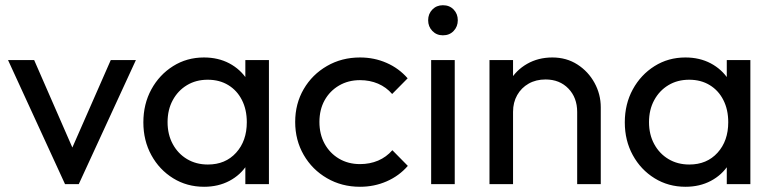

<svg xmlns="http://www.w3.org/2000/svg" viewBox="-20 -705 2958 735"><path d="M229 0 10.8 -475H110.8L286 -73.8H227.8L404 -475H500.2L281.5 0Z M761.2 10Q695.5 10 642.8 -22.6Q590 -55.2 559.4 -111.1Q528.8 -167 528.8 -236.5Q528.8 -306.8 559.4 -362.8Q590 -418.8 642.6 -451.9Q695.2 -485 760.8 -485Q815.2 -485 857.8 -462.5Q900.2 -440 926.1 -400.2Q952 -360.5 954.8 -309V-166.2Q951.8 -114.8 926.2 -74.9Q900.8 -35 858.1 -12.5Q815.5 10 761.2 10ZM775.8 -75.2Q843 -75.2 883.9 -120.4Q924.8 -165.5 924.8 -237.2Q924.8 -285.5 906.1 -322.1Q887.5 -358.8 853.9 -379.2Q820.2 -399.8 775.2 -399.8Q730.2 -399.8 695.8 -379Q661.2 -358.2 641.4 -321.6Q621.5 -285 621.5 -237.5Q621.5 -190 641.4 -153.4Q661.2 -116.8 696 -96Q730.8 -75.2 775.8 -75.2ZM919.2 0V-127.5L935.8 -243.8L919.2 -358.5V-475H1009.5V0Z M1358.2 10Q1288.2 10 1231.8 -22.8Q1175.2 -55.5 1142.6 -112Q1110 -168.5 1110 -238Q1110 -308 1142.6 -363.9Q1175.2 -419.8 1231.8 -452.4Q1288.2 -485 1358.2 -485Q1412.8 -485 1460 -464.2Q1507.2 -443.5 1540.5 -405.2L1481.2 -345.2Q1458.8 -371.2 1427.1 -384.8Q1395.5 -398.2 1358.2 -398.2Q1313 -398.2 1277.8 -377.5Q1242.5 -356.8 1222.6 -321Q1202.8 -285.2 1202.8 -238Q1202.8 -191.2 1222.6 -154.9Q1242.5 -118.5 1277.8 -97.6Q1313 -76.8 1358.2 -76.8Q1395.8 -76.8 1427.5 -90.2Q1459.2 -103.8 1482 -130L1541.2 -70Q1507.8 -31.5 1460.2 -10.8Q1412.8 10 1358.2 10Z M1630.5 0V-475H1720.8V0ZM1675.5 -569.8Q1651.2 -569.8 1635.1 -586.5Q1619 -603.2 1619 -627.5Q1619 -652 1635.1 -668.5Q1651.2 -685 1675.5 -685Q1700.8 -685 1716.6 -668.5Q1732.5 -652 1732.5 -627.5Q1732.5 -603.2 1716.6 -586.5Q1700.8 -569.8 1675.5 -569.8Z M2189.5 0V-276.5Q2189.5 -331.2 2155.9 -366Q2122.2 -400.8 2068.4 -400.8Q2031.8 -400.8 2003.8 -384.9Q1975.8 -369 1959.9 -341Q1944 -313 1944 -276.8L1906.5 -297.8Q1906.5 -352 1930.9 -394.1Q1955.2 -436.2 1997.9 -460.6Q2040.6 -485 2094.5 -485Q2148.5 -485 2190.4 -458.1Q2232.2 -431.2 2256 -387.6Q2279.8 -344 2279.8 -294.5V0ZM1853.8 0V-475H1944V0Z M2604.2 10Q2538.5 10 2485.8 -22.6Q2433 -55.2 2402.4 -111.1Q2371.8 -167 2371.8 -236.5Q2371.8 -306.8 2402.4 -362.8Q2433 -418.8 2485.6 -451.9Q2538.2 -485 2603.8 -485Q2658.2 -485 2700.8 -462.5Q2743.2 -440 2769.1 -400.2Q2795 -360.5 2797.8 -309V-166.2Q2794.8 -114.8 2769.2 -74.9Q2743.8 -35 2701.1 -12.5Q2658.5 10 2604.2 10ZM2618.8 -75.2Q2686 -75.2 2726.9 -120.4Q2767.8 -165.5 2767.8 -237.2Q2767.8 -285.5 2749.1 -322.1Q2730.5 -358.8 2696.9 -379.2Q2663.2 -399.8 2618.2 -399.8Q2573.2 -399.8 2538.8 -379Q2504.2 -358.2 2484.4 -321.6Q2464.5 -285 2464.5 -237.5Q2464.5 -190 2484.4 -153.4Q2504.2 -116.8 2539 -96Q2573.8 -75.2 2618.8 -75.2ZM2762.2 0V-127.5L2778.8 -243.8L2762.2 -358.5V-475H2852.5V0Z"/></svg>

Font: Outfit Thin
Style: Regular
Weight: 100
Designer: Rodrigo Fuenzalida
Foundry: fragTYPE
Version: Version 1.000